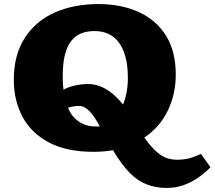

<svg xmlns="http://www.w3.org/2000/svg" viewBox="-20 -734 1057 946"><path d="M801 192Q749 192 704 175Q659 158 618.5 117Q578 76 537 6Q515 10 490.5 12Q466 14 440 14Q307 14 220 -32.5Q133 -79 90.5 -159.5Q48 -240 48 -340Q48 -463 101.5 -546.5Q155 -630 249 -672Q343 -714 465 -714Q577 -714 663 -675Q749 -636 797.5 -559Q846 -482 846 -366Q846 -272 807.5 -190.5Q769 -109 691 -56Q726 -8 753 15Q780 38 803.5 45.5Q827 53 852 53Q884 53 910.5 46.5Q937 40 970 24L1017 90Q988 120 954 143Q920 166 882 179Q844 192 801 192ZM449 -111Q454 -111 461.5 -111Q469 -111 472 -111Q458 -137 445 -156Q432 -175 419.5 -187.5Q407 -200 395 -206Q383 -212 369 -212Q353 -212 339.5 -209.5Q326 -207 315 -203Q326 -175 345.5 -154.5Q365 -134 391 -122.5Q417 -111 449 -111ZM586 -219Q597 -243 603.5 -277.5Q610 -312 610 -350Q610 -411 598 -454.5Q586 -498 564.5 -526Q543 -554 513 -567.5Q483 -581 446 -581Q411 -581 382.5 -570.5Q354 -560 333 -535Q312 -510 300.5 -466.5Q289 -423 289 -357Q289 -332 290 -320Q291 -308 293 -292Q313 -304 346.5 -312Q380 -320 412 -320Q447 -320 478 -307Q509 -294 536 -271Q563 -248 586 -219Z"/></svg>

Font: Literata Variable Black
Style: Regular
Weight: 900
Designer: Latin by Veronika Burian and Jose Scaglione. Greek by Irene Vlachou. Cyrillic by Vera Evstafieva.
Foundry: TypeTogether
Version: Version 3.021